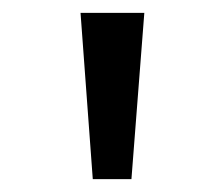

<svg xmlns="http://www.w3.org/2000/svg" viewBox="-20 -749 333 298"><path d="M124 -471 105 -729H204L184 -471Z"/></svg>

Font: Noto Sans Bengali UI Condensed
Style: Regular
Weight: 400
Width: 3
Designer: Jelle Bosma - Monotype Design Team
Foundry: Monotype Imaging Inc.
Version: Version 2.003